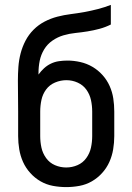

<svg xmlns="http://www.w3.org/2000/svg" viewBox="-20 -755 540 783"><path d="M250 8Q223 8 196 3Q169 -2 145.5 -15.5Q122 -29 103.5 -49.5Q85 -70 74 -94.5Q63 -119 58.5 -146Q54 -173 54 -200V-300Q54 -332 53.5 -363.5Q53 -395 53 -426Q53 -454 55 -482Q57 -510 64 -537Q71 -564 84 -589Q97 -614 117 -634Q137 -654 162 -667Q187 -680 214 -687Q241 -694 269 -697.5Q297 -701 324.5 -706Q352 -711 379 -718Q406 -725 432 -735V-655Q410 -644 386 -637.5Q362 -631 337 -627Q312 -623 287.5 -620.5Q263 -618 239 -611Q215 -604 194 -589.5Q173 -575 160 -553.5Q147 -532 142 -507.5Q137 -483 137 -458V-451Q147 -465 159.5 -476.5Q172 -488 187.5 -495.5Q203 -503 220.5 -505.5Q238 -508 255 -508Q281 -508 307.5 -502Q334 -496 357 -482.5Q380 -469 398 -449Q416 -429 427 -404.5Q438 -380 442 -353.5Q446 -327 446 -300V-200Q446 -173 441.5 -146Q437 -119 426 -94.5Q415 -70 396.5 -49.5Q378 -29 354.5 -15.5Q331 -2 304 3Q277 8 250 8ZM250 -72Q274 -72 296 -81.5Q318 -91 332 -110.5Q346 -130 351 -153Q356 -176 356 -200V-300Q356 -324 351 -347Q346 -370 332.5 -389Q319 -408 297 -418Q275 -428 251 -428Q227 -428 204.5 -418.5Q182 -409 168 -390Q154 -371 149 -347.5Q144 -324 144 -300V-200Q144 -176 149 -153Q154 -130 168 -110.5Q182 -91 204 -81.5Q226 -72 250 -72Z"/></svg>

Font: Iosevka Curly Medium
Style: Regular
Weight: 500
Monospace: yes
Designer: Belleve Invis
Foundry: Belleve Invis
Version: Version 22.1.2; ttfautohint (v1.8.4)